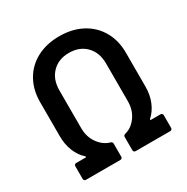

<svg xmlns="http://www.w3.org/2000/svg" viewBox="-162 -847 961 987"><g transform="rotate(-30 319.0 -354.0)"><path d="M69 -100H125Q128 -100 128.5 -102Q129 -104 127 -106Q97 -133 81 -173Q65 -213 65 -262V-464Q65 -536 96.5 -591.5Q128 -647 185.5 -677.5Q243 -708 319 -708Q395 -708 452.5 -677.5Q510 -647 542 -591.5Q574 -536 574 -464V-262Q574 -213 557.5 -173Q541 -133 511 -106Q509 -104 509.5 -102Q510 -100 513 -100H570Q575 -100 578.5 -96.5Q582 -93 582 -88V-12Q582 -7 578.5 -3.5Q575 0 570 0H364Q359 0 355.5 -3.5Q352 -7 352 -12V-91Q352 -101 363 -104Q403 -114 430.5 -152Q458 -190 458 -243V-466Q458 -531 420 -570Q382 -609 319 -609Q257 -609 219 -570Q181 -531 181 -466V-243Q181 -190 208.5 -152Q236 -114 276 -103Q286 -100 286 -90V-12Q286 -7 282.5 -3.5Q279 0 274 0H69Q64 0 60.5 -3.5Q57 -7 57 -12V-88Q57 -93 60.5 -96.5Q64 -100 69 -100Z"/></g></svg>

Font: Barlow SemiBold
Style: Regular
Weight: 600
Designer: Jeremy Tribby
Foundry: Tribby Type
Version: Version 1.422